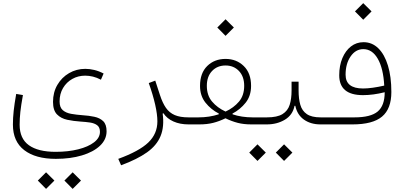

<svg xmlns="http://www.w3.org/2000/svg" viewBox="-20 -795 2581 1227"><path d="M221.7 358.9 274.4 306.2 327.6 358.9 274.4 412.1ZM391.6 358.9 444.3 306.2 497.6 358.9 444.3 412.1ZM642.1 -325.2 625 -285.6Q599.1 -299.3 574 -305.4Q548.8 -311.5 524.4 -311.5Q479 -311.5 441.9 -290.5Q404.8 -269.5 382.8 -232.4Q360.8 -195.3 360.8 -146.5Q360.8 -108.4 381.3 -90.8Q401.9 -73.2 435.3 -67.4Q468.8 -61.5 508.3 -58.6Q547.9 -56.2 582.8 -48.8Q617.7 -41.5 639.4 -20.8Q661.1 0 661.1 43.9Q661.1 96.7 618.9 136.5Q576.7 176.3 503.4 198.2Q430.2 220.2 336.9 220.2Q207.5 220.2 135 164.6Q62.5 108.9 62.5 1.5Q62.5 -41 67.4 -86.2Q72.3 -131.3 83.5 -194.8L126.5 -187.5Q114.7 -122.1 110.1 -80.3Q105.5 -38.6 105.5 2Q105.5 90.8 164.6 133.1Q223.6 175.3 335.4 175.3Q416 175.3 480 159.2Q543.9 143.1 581.3 114.3Q618.7 85.4 618.7 47.4Q618.7 18.6 601.1 5.4Q583.5 -7.8 555.4 -12Q527.3 -16.1 494.6 -18.1Q450.2 -21 409.9 -29.5Q369.6 -38.1 344.2 -64Q318.8 -89.8 318.8 -144Q318.8 -205.1 346.7 -252.7Q374.5 -300.3 421.4 -327.6Q468.3 -355 525.4 -355Q552.7 -355 582.5 -347.9Q612.3 -340.8 642.1 -325.2Z M930.7 -264.2 972.2 -279.8 1002 -188.5Q1018.6 -137.2 1040.5 -105.7Q1062.5 -74.2 1096.7 -59.6Q1130.9 -44.9 1184.6 -44.9H1185.1V0H1184.6Q1130.4 0 1088.6 -18.6Q1046.9 -37.1 1024.4 -71.3L1019.5 -69.3Q1030.8 14.2 1006.3 74.2Q981.9 134.3 919.4 178.7Q856.9 223.1 753.9 261.2L735.8 220.2Q869.6 171.4 927.7 115.7Q985.8 60.1 985.8 -19.5Q985.8 -63.5 971.7 -126.2Q957.5 -189 930.7 -264.2Z M1368.7 -619.1 1421.4 -671.9 1474.6 -619.1 1421.4 -565.9ZM1258.3 -246.1Q1258.3 -328.1 1304.4 -373.3Q1350.6 -418.5 1421.4 -418.5Q1491.2 -418.5 1537.8 -373Q1584.5 -327.6 1584.5 -246.1Q1584.5 -182.1 1549.8 -138.7Q1515.1 -95.2 1465.8 -69.3L1466.3 -64.5Q1494.6 -54.7 1527.3 -49.8Q1560.1 -44.9 1593.8 -44.9H1657.7V0H1585.4Q1537.6 0 1499.5 -9.8Q1461.4 -19.5 1420.9 -39.1Q1380.9 -19.5 1342 -9.8Q1303.2 0 1254.4 0H1185.1Q1173.8 0 1173.8 -22.5Q1173.8 -44.9 1185.1 -44.9H1248.5Q1317.9 -44.9 1377.9 -64.5L1378.4 -69.3Q1328.1 -95.2 1293.2 -138.9Q1258.3 -182.6 1258.3 -246.1ZM1421.4 -82Q1474.1 -106.4 1507.3 -145.8Q1540.5 -185.1 1540.5 -246.6Q1540.5 -306.2 1507.1 -341.3Q1473.6 -376.5 1421.4 -376.5Q1368.7 -376.5 1335.2 -341.3Q1301.8 -306.2 1301.8 -246.6Q1301.8 -185.5 1335.2 -146Q1368.7 -106.4 1421.4 -82Z M1888.2 -216.3Q1888.2 -163.6 1899.2 -125.2Q1910.2 -86.9 1940.7 -65.9Q1971.2 -44.9 2029.3 -44.9H2072.8V0H2027.8Q1965.8 0 1922.6 -30.5Q1879.4 -61 1867.2 -118.7H1862.3Q1850.6 -60.1 1800.5 -30Q1750.5 0 1685.5 0H1657.7Q1646.5 0 1646.5 -22.5Q1646.5 -44.9 1657.7 -44.9H1685.5Q1751.5 -44.9 1785.4 -65.9Q1819.3 -86.9 1831.3 -125.5Q1843.3 -164.1 1843.3 -216.3V-272.9H1888.2ZM1572.8 180.2 1625.5 127.4 1678.7 180.2 1625.5 233.4ZM1742.7 180.2 1795.4 127.4 1848.6 180.2 1795.4 233.4Z M2248.5 -722.2 2301.3 -774.9 2354.5 -722.2 2301.3 -668.9ZM2072.8 -44.9H2245.1Q2349.1 -44.9 2393.8 -82.5Q2438.5 -120.1 2438.5 -205.6Q2364.3 -187 2299.8 -187Q2147.9 -187 2147.9 -314Q2147.9 -376 2168 -423.6Q2188 -471.2 2222.9 -498.3Q2257.8 -525.4 2303.2 -525.4Q2357.9 -525.4 2397.7 -486.3Q2437.5 -447.3 2459.2 -376Q2481 -304.7 2481 -207Q2481 -99.6 2421.4 -49.8Q2361.8 0 2232.9 0H2072.8Q2061.5 0 2061.5 -22.5Q2061.5 -44.9 2072.8 -44.9ZM2435.5 -248Q2429.7 -357.9 2394.3 -419.4Q2358.9 -481 2301.8 -481Q2252.9 -481 2220.7 -434.6Q2188.5 -388.2 2188.5 -317.4Q2188.5 -229.5 2300.3 -229.5Q2327.6 -229.5 2362.5 -234.4Q2397.5 -239.3 2435.5 -248Z"/></svg>

Font: Estedad-FD ExtraLight
Style: Regular
Weight: 200
Designer: Amin Abedi
Version: Version 7.3